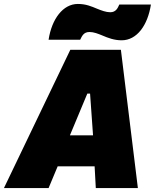

<svg xmlns="http://www.w3.org/2000/svg" viewBox="-77 -952 784 972"><path d="M-57 0H169L215 -110H402L408 0H621L535 -700H279ZM169 -751H329C338 -769 346 -790 376 -790C398 -790 420 -781 442 -772C470 -760 501 -748 539 -748C616 -748 671 -824 687 -929H527C519 -911 510 -890 481 -890C460 -890 436 -899 414 -908C385 -920 358 -932 317 -932C242 -932 185 -856 169 -751ZM277 -267 365 -478H379L394 -267Z"/></svg>

Font: Fixel Text 20240404 Black
Style: Italic
Weight: 900
Width: 4
Italic angle: -10°
Designer: AlfaBravo + MacPaw
Foundry: Kyrylo Tkachov, Marchela Mozhyna, Serhii Makarenko, Maria Weinstein, Zakhar Kryvoshyya
Version: Version 1.211;Glyphs 3.2 (3225)